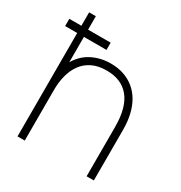

<svg xmlns="http://www.w3.org/2000/svg" viewBox="-169 -842 911 965"><g transform="rotate(30 286.5 -360.0)"><path d="M513 0H471V-286Q471 -344 459.2 -386.2Q447.5 -428.5 424.5 -456.2Q401.5 -484 368.8 -497.5Q336 -511 294 -511Q244.5 -511 209.8 -493.8Q175 -476.5 153.5 -446.5Q132 -416.5 122 -377.5Q112 -338.5 112 -295L73 -294Q73 -386.5 103.5 -443.2Q134 -500 184.2 -526Q234.5 -552 294 -552Q335 -552 369.2 -540.5Q403.5 -529 430.2 -507.2Q457 -485.5 475.5 -454Q494 -422.5 503.5 -382.2Q513 -342 513 -294ZM112 0H70V-720H109V-295H112ZM240 -600H0V-642H240Z"/></g></svg>

Font: Manrope Variable Light
Style: Regular
Weight: 200
Designer: Mikhail Sharanda
Foundry: Mikhail Sharanda
Version: Version 4.505